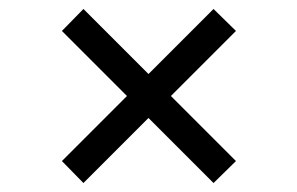

<svg xmlns="http://www.w3.org/2000/svg" viewBox="-20 -512 663 428"><path d="M311 -249 166 -104 118 -153 263 -298 118 -443 166 -492 311 -347 456 -492 506 -443 361 -298 506 -153 456 -104Z"/></svg>

Font: Oak Sans
Style: Regular
Weight: 400
Designer: Erik Kennedy, Walven
Foundry: Erik Kennedy, Walven
Version: Version 1.000